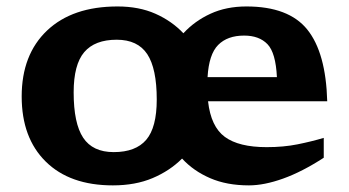

<svg xmlns="http://www.w3.org/2000/svg" viewBox="-20 -548 1054 580"><path d="M958 -71.5Q892.5 -29 835.2 -8.5Q778 12 732 12Q665 12 614.8 -9.8Q564.5 -31.5 530 -69Q493 -32 441 -10Q389 12 321 12Q191 12 118.2 -59.8Q45.5 -131.5 45.5 -256.5Q45.5 -383 122.2 -455.8Q199 -528.5 335 -528.5Q400 -528.5 449.5 -506.5Q499 -484.5 534 -447.5Q568 -484.5 615.8 -506.5Q663.5 -528.5 724.5 -528.5Q852 -528.5 908.2 -458.8Q964.5 -389 968.5 -242H608.5Q617 -165.5 659.2 -134.5Q701.5 -103.5 785.5 -103.5Q836.5 -103.5 878.8 -112Q921 -120.5 958 -131.5ZM717.5 -440.5Q667 -440.5 639 -412.2Q611 -384 607 -315H816.5Q813 -388.5 788 -414.5Q763 -440.5 717.5 -440.5ZM323.5 -88.5Q390 -88.5 421.8 -125.8Q453.5 -163 453.5 -247.5Q453.5 -341 424.8 -384.5Q396 -428 332.5 -428Q266.5 -428 234.5 -390.5Q202.5 -353 202.5 -269Q202.5 -175.5 231.2 -132Q260 -88.5 323.5 -88.5Z"/></svg>

Font: Newsreader 6pt SemiBold
Style: Regular
Weight: 600
Designer: Hugues Gentile
Foundry: Production Type
Version: Version 1.003; ttfautohint (v1.8.3)